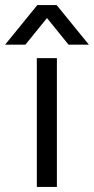

<svg xmlns="http://www.w3.org/2000/svg" viewBox="-68 -736 370 756"><path d="M32 -560H-48L79 -716H155L282 -560H202L117 -665ZM156 0H77V-507H156Z"/></svg>

Font: Hind Colombo
Style: Regular
Weight: 400
Designer: Jyotish Sonowal, Aditi Pimprikar
Foundry: Indian Type Foundry
Version: Version 1.000;PS 1.0;hotconv 1.0.86;makeotf.lib2.5.63406; tt